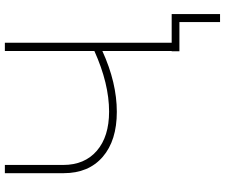

<svg xmlns="http://www.w3.org/2000/svg" viewBox="-86 -654 903 770"><g transform="rotate(-90 365.0 -268.5)"><path d="M302 -251Q187 -251 121.5 -307.5Q56 -364 56 -464V-700H89V-466Q89 -380 146 -331Q203 -282 303 -282Q415 -282 546 -341V-700H579V0H546V-309Q419 -251 302 -251ZM662 163V0H545V-31H694V163Z"/></g></svg>

Font: Montserrat ExtraLight
Style: Regular
Weight: 200
Designer: Julieta Ulanovsky
Foundry: Julieta Ulanovsky
Version: Version 9.000; ttfautohint (v1.8.4.7-5d5b)